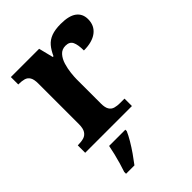

<svg xmlns="http://www.w3.org/2000/svg" viewBox="-224 -649 970 970"><g transform="rotate(-45 261.5 -163.5)"><path d="M20 0V-53H23Q46 -53 62.9 -58Q79.9 -63 89.9 -78.5Q100 -94 100 -125V-415Q100 -445 91 -459.5Q82 -474 66 -478.5Q50 -483 28 -483H25V-536H227L246.5 -458H251.7Q265 -488 282 -508Q299 -528 325.5 -538Q352 -548 393 -548Q451.6 -548 479.8 -526.9Q508 -505.8 508 -467Q508 -421 474.5 -395.5Q441 -370 381 -370Q381 -411 371 -432Q361 -453 332 -453Q306 -453 290 -435Q274 -417 266 -390.5Q258 -364 255 -337Q252 -310 252 -293V-120Q252 -91 261 -76.5Q270 -62 286 -57.5Q302 -53 322 -53H354V0ZM91 208Q98 188 105.5 162Q113 136 119.5 109.5Q126 83 130 61H246V71Q237 92 221 119Q205 146 186.5 172.5Q168 199 151 221H91Z"/></g></svg>

Font: Noto Serif Kannada
Style: Regular
Weight: 400
Designer: Universal Thirst, Indian Type Foundry and the Monotype Design Team
Foundry: Monotype Imaging Inc.
Version: Version 2.003